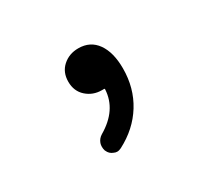

<svg xmlns="http://www.w3.org/2000/svg" viewBox="-79 -277 658 600"><g transform="rotate(-30 250.0 22.5)"><path d="M210 188.5Q202.1 192.4 195.3 192.4Q189.5 192.4 183.6 189.5Q169.9 184.6 164.1 170.9L163.1 168.9Q161.1 162.1 161.1 155.3Q161.1 148.4 163.1 142.6Q168 128.9 180.7 121.1Q255.9 77.1 259.8 4.9Q259.8 1 255.9 2Q253.9 2 250 2Q217.8 2 194.8 -18.6Q171.9 -39.1 171.9 -73.2Q171.9 -107.4 194.8 -127.9Q217.8 -148.4 251 -148.4Q293.9 -148.4 317.4 -115.2Q340.8 -82 340.8 -24.4Q340.8 45.9 306.6 101.1Q272.5 156.2 210 188.5Z"/></g></svg>

Font: Gen Jyuu Gothic L Monospace Medium
Style: Regular
Weight: 500
Designer: [Source Han Sans]
Ryoko NISHIZUKA  (kana & ideographs); Paul D. Hunt (Latin, Greek & Cyrillic); Wenlong ZHANG  (bopomofo
Version: Version 1.002.20150607